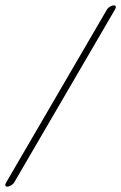

<svg xmlns="http://www.w3.org/2000/svg" viewBox="-26 -599 454 719"><path d="M26.7 85 404.9 -564C409.8 -572 408.2 -579 400.2 -579C392.2 -579 379.8 -572 374.9 -564L-3.3 85C-8.3 93 -6.7 100 1.3 100C9.3 100 21.7 93 26.7 85Z"/></svg>

Font: MewTooHand
Style: UltimateCondIta
Weight: 400
Designer: Mew Too, Robert Jablonski
Version: Version 0.77